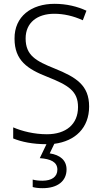

<svg xmlns="http://www.w3.org/2000/svg" viewBox="-20 -744 533 1004"><path d="M328 142C328 94 294 66 240 58L264 8C373 -6 446 -75 446 -187C446 -298 379 -340 265 -386C168 -425 114 -454 114 -543C114 -625 174 -672 264 -672C312 -672 363 -661 413 -638L432 -688C385 -710 328 -724 265 -724C144 -724 55 -658 56 -542C56 -428 123 -383 228 -342C339 -298 388 -267 388 -184C388 -94 325 -42 225 -42C159 -42 95 -58 49 -78V-20C93 -2 151 10 223 10L188 83C245 87 280 103 280 143C280 181 250 201 202 201C183 201 165 199 151 195V234C164 238 182 240 203 240C281 240 328 203 328 142Z"/></svg>

Font: Noto Sans Telugu SemiCondensed Light
Style: Regular
Weight: 300
Width: 4
Designer: Jelle Bosma - Monotype Design Team
Foundry: Monotype Imaging Inc.
Version: Version 2.005